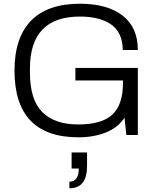

<svg xmlns="http://www.w3.org/2000/svg" viewBox="-20 -718 837 1021"><path d="M397.9 12.2Q57.1 12.2 57.1 -342.8Q57.1 -518.1 145.3 -608.2Q233.4 -698.2 404.8 -698.2Q549.8 -698.2 631.3 -635.7Q712.9 -573.2 712.9 -452.1H632.8Q632.8 -500 615.7 -535.2Q598.6 -570.3 567.1 -590.6Q535.6 -610.8 495.6 -620.4Q455.6 -629.9 404.8 -629.9Q139.2 -629.9 139.2 -353V-332Q139.2 -188 204.8 -122.1Q270.5 -56.2 396 -56.2Q521.5 -56.2 577.6 -108.9Q633.8 -161.6 633.8 -274.9V-290H380.9V-356.9H712.9V0H651.9L642.1 -91.8Q606 -38.1 541.5 -12.9Q477.1 12.2 397.9 12.2ZM349.1 283.2V248Q398.9 248 398.9 178.2H360.8V92.8H442.9V165Q442.9 283.2 349.1 283.2Z"/></svg>

Font: Archivo Light
Style: Regular
Weight: 300
Designer: Hector Gatti
Foundry: Omnibus-Type
Version: Version 2.001